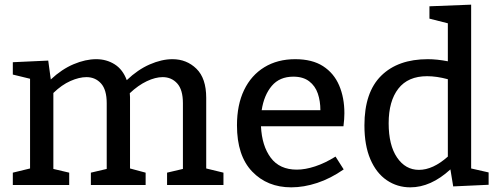

<svg xmlns="http://www.w3.org/2000/svg" viewBox="-20 -794 2138 824"><path d="M277 -53V0H35V-53L109 -71V-456L35 -474V-527L187 -534L198 -453Q245 -497 296 -518.5Q347 -540 393 -540Q437 -540 472 -518Q507 -496 524 -450Q571 -495 622.5 -517.5Q674 -540 720 -540Q781 -540 823 -499Q865 -458 865 -374V-71L939 -53V0H697V-53L765 -69V-351Q765 -409 740.5 -436Q716 -463 678 -463Q647 -463 610 -445.5Q573 -428 537 -394Q538 -386 538 -377V-71L605 -53V0H370V-53L438 -69V-351Q438 -409 413.5 -436Q389 -463 351 -463Q320 -463 282.5 -446.5Q245 -430 209 -395V-69Z M1230 10Q1127 10 1062 -58Q997 -126 997 -256Q997 -344 1027.5 -407.5Q1058 -471 1114.5 -505.5Q1171 -540 1247 -540Q1320 -540 1366.5 -510Q1413 -480 1435.5 -427.5Q1458 -375 1458 -308Q1458 -295 1457 -282Q1456 -269 1454 -252H1100Q1104 -168 1142 -117Q1180 -66 1254 -66Q1290 -66 1332.5 -80Q1375 -94 1420 -122L1455 -67Q1399 -28 1341.5 -9Q1284 10 1230 10ZM1239 -465Q1180 -465 1146.5 -425.5Q1113 -386 1103 -321H1355Q1355 -360 1344 -392.5Q1333 -425 1307 -445Q1281 -465 1239 -465Z M1741 10Q1685 10 1640 -20.5Q1595 -51 1569.5 -110.5Q1544 -170 1544 -256Q1544 -398 1616 -469Q1688 -540 1816 -540Q1855 -540 1902 -531V-694L1823 -714V-767L2002 -774V-71L2077 -54V-1L1925 6L1913 -67Q1829 10 1741 10ZM1778 -65Q1838 -65 1902 -122V-454Q1854 -467 1813 -467Q1731 -467 1689.5 -413.5Q1648 -360 1648 -265Q1648 -171 1684 -118Q1720 -65 1778 -65Z"/></svg>

Font: Bitter Medium
Style: Regular
Weight: 500
Designer: Sol Matas, and Bitter project Authors
Foundry: Sol Matas
Version: Version 2.001